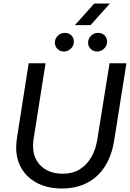

<svg xmlns="http://www.w3.org/2000/svg" viewBox="-20 -1060 741 1092"><path d="M331 12Q254 12 195.5 -17Q137 -46 104.5 -98.5Q72 -151 72 -222Q72 -234 73 -246.5Q74 -259 76 -272L143 -700H239L170 -263Q169 -255 168.5 -246Q168 -237 168 -228Q168 -181 189 -146Q210 -111 247.5 -91.5Q285 -72 336 -72Q393 -72 433.5 -97Q474 -122 499.5 -166.5Q525 -211 534 -270L603 -700H699L629 -259Q615 -173 576 -112.5Q537 -52 475.5 -20Q414 12 331 12ZM532 -767Q510 -767 495.5 -782Q481 -797 481 -817Q481 -840 497.5 -856.5Q514 -873 538 -873Q560 -873 574.5 -859Q589 -845 589 -823Q589 -799 571.5 -783Q554 -767 532 -767ZM343 -767Q321 -767 306.5 -782Q292 -797 292 -817Q292 -840 308.5 -856.5Q325 -873 349 -873Q371 -873 385.5 -859Q400 -845 400 -823Q400 -799 382.5 -783Q365 -767 343 -767ZM406 -917 516 -1040H605L495 -917Z"/></svg>

Font: MuseoModerno
Style: Italic
Weight: 400
Italic angle: -9°
Designer: Pablo Cosgaya, Héctor Gatti, Marcela Romero, and the Authors of The MuseoModerno Project.
Foundry: Omnibus-Type Team
Version: Version 1.003